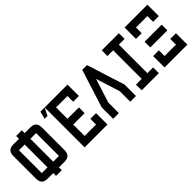

<svg xmlns="http://www.w3.org/2000/svg" viewBox="138 -1924 2973 2973"><g transform="rotate(-45 1625.0 -437.5)"><path d="M437.5 -187.5H562.5V-687.5H437.5ZM187.5 -187.5H312.5V-687.5H187.5ZM312.5 -62.5H187.5Q62.5 -62.5 62.5 -187.5V-687.5Q62.5 -812.5 187.5 -812.5H312.5V-875H437.5V-812.5H562.5Q687.5 -812.5 687.5 -687.5V-187.5Q687.5 -62.5 562.5 -62.5H437.5V0H312.5Z M875 -750H812.5L843.8 -875H937.5ZM1312.5 -500V-375H1062.5V-125H1312.5V-250H1437.5V0H937.5V-875H1437.5V-625H1312.5V-750H1062.5V-500Z M2062.5 0H1937.5V-230L1812.5 -625L1687.5 -230V0H1562.5V-250L1760.3 -875H1864.3L2062.5 -250Z M2437.5 -125H2562.5V0H2187.5V-125H2312.5V-750H2187.5V-875H2562.5V-750H2437.5Z M2812.5 -750V-625H2687.5V-875H3187.5V-625H3062.5V-750ZM2750 -375V-500H3125V-375ZM2687.5 -250H2812.5V-125H3062.5V-250H3187.5V0H2687.5Z"/></g></svg>

Font: Oldtimer
Style: Regular
Weight: 400
Designer: GGBotNet
Foundry: GGBotNet
Version: 1.00